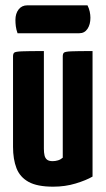

<svg xmlns="http://www.w3.org/2000/svg" viewBox="-20 -692 398 722"><path d="M180 10Q120 10 87.5 -8Q55 -26 42 -59.5Q29 -93 29 -140V-480Q29 -490 33.5 -494Q38 -498 62.5 -499Q87 -500 145 -500V-133Q145 -118 147.5 -107.5Q150 -97 157 -91.5Q164 -86 178 -86Q188 -86 198 -89Q208 -92 216 -99V-480Q216 -490 220.5 -494Q225 -498 248 -499Q271 -500 328 -500V-28Q304 -14 264.5 -2Q225 10 180 10ZM46 -567Q41 -581 39.5 -593Q38 -605 38 -617Q38 -641 50 -656.5Q62 -672 83 -672H309Q315 -660 317.5 -648Q320 -636 320 -625Q320 -600 309 -583.5Q298 -567 278 -567Z"/></svg>

Font: Yanone Kaffeesatz
Style: Bold
Weight: 700
Designer: Yanone (Cyrillic: Daniel Pouzeot, Huerta Tipografica, and Cyreal)
Foundry: Yanone
Version: Version 2.003